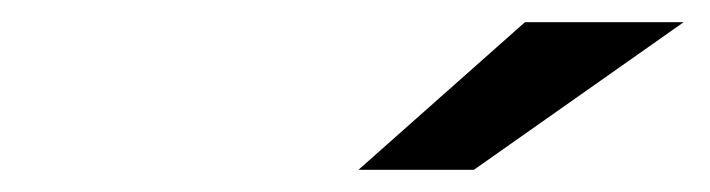

<svg xmlns="http://www.w3.org/2000/svg" viewBox="-20 -745 640 173"><path d="M303 -592 453 -725H596L407 -592Z"/></svg>

Font: Red Hat Text Medium
Style: Italic
Weight: 500
Italic angle: -12°
Designer: Pentagram, MCKL
Foundry: Pentagram, MCKL
Version: Version 1.023; ttfautohint (v1.8.3)